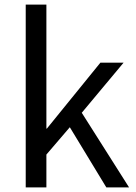

<svg xmlns="http://www.w3.org/2000/svg" viewBox="-20 -816 592 836"><path d="M92 -796H182V-256H184L417 -543H518L336 -325L542 0H443L284 -262L182 -143V0H92Z"/></svg>

Font: Source Han Sans K Regular
Style: Regular
Weight: 400
Designer: Ryoko NISHIZUKA  (kana & ideographs); Paul D. Hunt (Latin, Greek & Cyrillic); Wenlong ZHANG  (bopomofo); Sandoll Communi
Foundry: Adobe Systems Incorporated
Version: Version 1.00 July 18, 2014, initial release